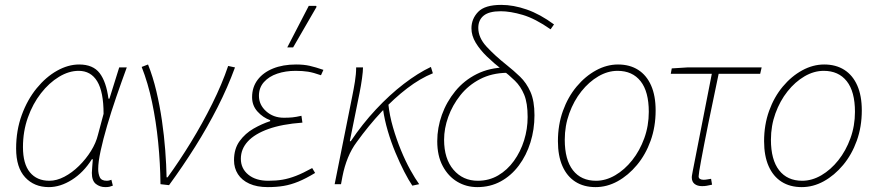

<svg xmlns="http://www.w3.org/2000/svg" viewBox="-20 -754 3590 786"><path d="M180 12Q120 12 83 -28Q46 -68 46 -146Q46 -220 69 -283Q92 -346 130 -392.5Q168 -439 213.5 -464.5Q259 -490 304 -490Q361 -490 388 -454.5Q415 -419 424 -350H428L468 -478H499Q477 -418 456 -357Q435 -296 418.5 -239.5Q402 -183 392 -137Q382 -91 382 -62Q382 -43 388.5 -28.5Q395 -14 417 -14Q423 -14 428 -15.5Q433 -17 436 -18L442 6Q434 9 428 10.5Q422 12 411 12Q389 12 372.5 -1Q356 -14 356 -46Q356 -55 357.5 -70.5Q359 -86 360 -102H356Q322 -48 274.5 -18Q227 12 180 12ZM182 -14Q212 -14 243.5 -30.5Q275 -47 303.5 -75Q332 -103 352.5 -136Q373 -169 381 -202L404 -288Q404 -378 378 -421Q352 -464 302 -464Q262 -464 221.5 -439.5Q181 -415 147.5 -372Q114 -329 94 -272.5Q74 -216 74 -152Q74 -83 102.5 -48.5Q131 -14 182 -14Z M637 0Q636 -86 627.5 -171.5Q619 -257 602.5 -335.5Q586 -414 560 -480L586 -490Q606 -440 620 -381Q634 -322 643 -260Q652 -198 656.5 -138.5Q661 -79 662 -28H666Q714 -94 761.5 -171.5Q809 -249 849 -329.5Q889 -410 914 -484L942 -478Q912 -396 870.5 -314.5Q829 -233 779 -153.5Q729 -74 672 4Z M1076 12Q1032 12 1001 -2Q970 -16 954 -41Q938 -66 938 -98Q938 -145 961 -176.5Q984 -208 1018 -227.5Q1052 -247 1086 -258V-262Q1056 -273 1034 -297.5Q1012 -322 1012 -356Q1012 -397 1034.5 -427Q1057 -457 1097.5 -473.5Q1138 -490 1192 -490Q1224 -490 1248 -484.5Q1272 -479 1304 -468L1294 -446Q1263 -457 1241 -460.5Q1219 -464 1190 -464Q1149 -464 1115 -452.5Q1081 -441 1060.5 -418Q1040 -395 1040 -362Q1040 -325 1069.5 -298.5Q1099 -272 1142 -272Q1162 -272 1177 -273.5Q1192 -275 1214 -280L1218 -252Q1135 -246 1079 -226Q1023 -206 994.5 -175Q966 -144 966 -104Q966 -64 996.5 -39Q1027 -14 1078 -14Q1111 -14 1137 -18.5Q1163 -23 1191.5 -34Q1220 -45 1258 -66L1270 -46Q1232 -23 1201.5 -10.5Q1171 2 1141.5 7Q1112 12 1076 12ZM1156 -560 1244 -730H1274L1276 -726L1180 -560Z M1350 0 1422 -360Q1428 -389 1433 -420Q1438 -451 1438 -478H1466Q1466 -462 1462 -433Q1458 -404 1452 -374L1412 -176H1416Q1463 -246 1519 -306Q1575 -366 1633 -410.5Q1691 -455 1744 -480L1752 -454Q1700 -433 1647 -392.5Q1594 -352 1541.5 -296Q1489 -240 1440 -172Q1419 -144 1404.5 -108.5Q1390 -73 1382 -32L1376 0ZM1668 6Q1653 -16 1635 -51Q1617 -86 1599 -129Q1581 -172 1567.5 -218Q1554 -264 1548 -307L1570 -326Q1575 -280 1589 -232Q1603 -184 1621.5 -139Q1640 -94 1660 -58Q1680 -22 1696 0Z M1934 12Q1889 12 1852 -10Q1815 -32 1792.5 -74Q1770 -116 1770 -176Q1770 -231 1789 -284Q1808 -337 1844 -381Q1880 -425 1932 -451Q1984 -477 2050 -478L2055 -456Q1993 -455 1945 -430Q1897 -405 1864.5 -364Q1832 -323 1815 -275.5Q1798 -228 1798 -182Q1798 -104 1836.5 -59Q1875 -14 1936 -14Q1982 -14 2019.5 -36Q2057 -58 2084 -95.5Q2111 -133 2125.5 -179.5Q2140 -226 2140 -275Q2140 -332 2126 -366Q2112 -400 2088 -423.5Q2064 -447 2034 -470Q2002 -495 1973.5 -522.5Q1945 -550 1927.5 -579Q1910 -608 1910 -638Q1910 -677 1937.5 -705.5Q1965 -734 2032 -734Q2082 -734 2136.5 -715Q2191 -696 2248 -654L2234 -634Q2171 -678 2120 -693Q2069 -708 2030 -708Q1982 -708 1960 -690Q1938 -672 1938 -640Q1938 -600 1971.5 -563.5Q2005 -527 2054 -488Q2083 -465 2109 -440Q2135 -415 2151.5 -378Q2168 -341 2168 -282Q2168 -224 2151.5 -171Q2135 -118 2104 -76.5Q2073 -35 2030 -11.5Q1987 12 1934 12Z M2418 12Q2370 12 2335.5 -10Q2301 -32 2282.5 -74Q2264 -116 2264 -176Q2264 -243 2284.5 -300Q2305 -357 2340.5 -399.5Q2376 -442 2420 -466Q2464 -490 2510 -490Q2558 -490 2592.5 -468Q2627 -446 2645.5 -404Q2664 -362 2664 -302Q2664 -235 2643.5 -178Q2623 -121 2587.5 -78.5Q2552 -36 2508.5 -12Q2465 12 2418 12ZM2420 -14Q2460 -14 2498.5 -36.5Q2537 -59 2568 -98Q2599 -137 2617.5 -188Q2636 -239 2636 -296Q2636 -379 2602.5 -421.5Q2569 -464 2508 -464Q2468 -464 2429.5 -441.5Q2391 -419 2360 -380Q2329 -341 2310.5 -290Q2292 -239 2292 -182Q2292 -100 2325.5 -57Q2359 -14 2420 -14Z M2854 8Q2835 8 2823.5 -1Q2812 -10 2812 -28Q2812 -33 2813.5 -40Q2815 -47 2816 -54L2894 -452H2726L2730 -474L2794 -478H3098L3092 -452H2922Q2898 -339 2879.5 -247.5Q2861 -156 2850.5 -99Q2840 -42 2840 -32Q2840 -25 2845.5 -21.5Q2851 -18 2860 -18Q2868 -18 2875.5 -19.5Q2883 -21 2891 -22L2895 2Q2881 5 2873 6.5Q2865 8 2854 8Z M3262 12Q3214 12 3179.5 -10Q3145 -32 3126.5 -74Q3108 -116 3108 -176Q3108 -243 3128.5 -300Q3149 -357 3184.5 -399.5Q3220 -442 3264 -466Q3308 -490 3354 -490Q3402 -490 3436.5 -468Q3471 -446 3489.5 -404Q3508 -362 3508 -302Q3508 -235 3487.5 -178Q3467 -121 3431.5 -78.5Q3396 -36 3352.5 -12Q3309 12 3262 12ZM3264 -14Q3304 -14 3342.5 -36.5Q3381 -59 3412 -98Q3443 -137 3461.5 -188Q3480 -239 3480 -296Q3480 -379 3446.5 -421.5Q3413 -464 3352 -464Q3312 -464 3273.5 -441.5Q3235 -419 3204 -380Q3173 -341 3154.5 -290Q3136 -239 3136 -182Q3136 -100 3169.5 -57Q3203 -14 3264 -14Z"/></svg>

Font: Source Sans 3 VF
Style: Italic
Weight: 200
Italic angle: -11°
Designer: Paul D. Hunt
Foundry: Adobe Systems Incorporated
Version: Version 3.042;hotconv 1.0.118;makeotfexe 2.5.65603